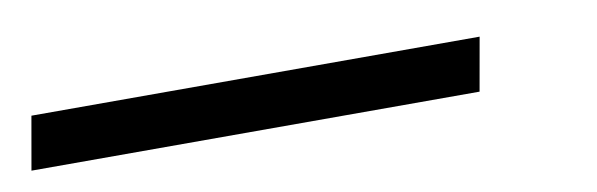

<svg xmlns="http://www.w3.org/2000/svg" viewBox="-31 -74 640 206"><g transform="rotate(-10 289.5 29.0)"><path d="M-6.8 58.1H481.4L491.7 0H3.4Z"/></g></svg>

Font: Cascadia Code NF Light
Style: Italic
Weight: 300
Italic angle: -10°
Monospace: yes
Designer: Aaron Bell
Foundry: Saja Typeworks
Version: Version 2404.023